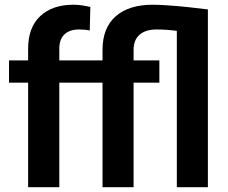

<svg xmlns="http://www.w3.org/2000/svg" viewBox="-20 -780 952 800"><path d="M227.1 0H97.2V-435.5H17.6V-528.3H97.2V-577.1Q97.2 -666 147.9 -713.1Q198.7 -760.3 285.6 -760.3Q304.2 -760.3 322 -757.6Q339.8 -754.9 356.4 -751L354 -652.8Q335 -657.2 309.6 -657.2Q270 -657.2 248.5 -636.7Q227.1 -616.2 227.1 -577.1V-528.3H407.2V-572.3Q407.2 -663.6 461.9 -711.9Q516.6 -760.3 616.2 -760.3Q643.6 -760.3 684.3 -757.3Q725.1 -754.4 768.3 -749.8Q811.5 -745.1 846.2 -740.7V0H716.8V-651.4Q694.3 -654.3 673.3 -655.8Q652.3 -657.2 632.8 -657.2Q586.4 -657.2 561.5 -635.3Q536.6 -613.3 536.6 -572.3V-528.3H644V-435.5H536.6V0H407.2V-435.5H227.1Z"/></svg>

Font: Vazirmatn RD UI FD SemiBold
Style: Regular
Weight: 600
Designer: Saber Rastikerdar
Foundry: Saber Rastikerdar
Version: Version 33.003